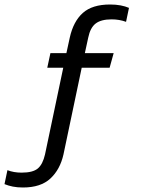

<svg xmlns="http://www.w3.org/2000/svg" viewBox="-105 -710 643 853"><path d="M-3 123Q-28 123 -48 119Q-68 115 -85 108L-72 46Q-44 57 -9 57Q41 57 63 38.5Q85 20 95 -24L176 -409H105L119 -474H190L205 -543Q221 -615 263 -652.5Q305 -690 384 -690Q410 -690 431 -686Q452 -682 468 -675L455 -613Q425 -624 391 -624Q344 -624 320 -605.5Q296 -587 287 -543L272 -474H400L382 -409H258L177 -24Q162 43 119 83Q76 123 -3 123Z"/></svg>

Font: Kanit Light
Style: Regular
Weight: 300
Designer: Katatrad Team
Foundry: CadsonDemak
Version: Version 2.000; ttfautohint (v1.8.3)